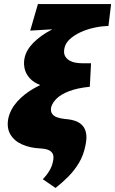

<svg xmlns="http://www.w3.org/2000/svg" viewBox="-20 -731 568 947"><path d="M254 196 191 153Q209 135 222.5 113Q236 91 241 67Q247 41 240 27.5Q233 14 217 8Q201 2 178 1Q130 -1 90.5 -18Q51 -35 31.5 -67.5Q12 -100 21 -147Q31 -192 65 -230Q99 -268 150.5 -297Q202 -326 264.5 -343.5Q327 -361 393 -366L316 -298H282Q221 -296 183.5 -309.5Q146 -323 126 -346Q106 -369 101 -394.5Q96 -420 101 -444Q109 -484 144 -519.5Q179 -555 231.5 -583Q284 -611 347 -627.5Q410 -644 477 -646L515 -603Q479 -602 443 -594Q407 -586 376 -571.5Q345 -557 324 -537.5Q303 -518 298 -494Q293 -471 300 -456.5Q307 -442 321 -433.5Q335 -425 352.5 -422Q370 -419 386 -419H429L423 -303Q362 -297 321.5 -281.5Q281 -266 259.5 -245Q238 -224 232 -201Q229 -182 237 -170Q245 -158 262.5 -152Q280 -146 302 -144Q330 -142 351.5 -134.5Q373 -127 387 -111.5Q401 -96 405 -71.5Q409 -47 401 -12Q392 35 369 73Q346 111 316.5 140.5Q287 170 254 196ZM129 -580 167 -711H528L515 -603Z"/></svg>

Font: Ysabeau Office Black
Style: Italic
Weight: 900
Italic angle: -12°
Designer: Christian Thalmann (Catharsis Fonts)
Version: Version 2.001;gftools[0.9.30]; featfreeze: tnum,lnum,ss02